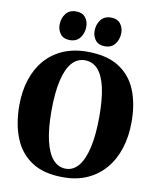

<svg xmlns="http://www.w3.org/2000/svg" viewBox="-104 -1057 939 1148"><g transform="rotate(10 366.0 -483.0)"><path d="M361 11.5Q243 12.5 169 -35.5Q95 -83.5 60.8 -169Q26.5 -254.5 26.5 -367Q26.5 -453 49.5 -523.8Q72.5 -594.5 117 -646Q161.5 -697.5 225.8 -725.2Q290 -753 372.5 -753Q490.5 -753 563.8 -707Q637 -661 671 -578.2Q705 -495.5 705 -384.5Q705 -298 682.2 -225.8Q659.5 -153.5 615.2 -100.5Q571 -47.5 507 -18Q443 11.5 361 11.5ZM365.5 -41.5Q410.5 -41.5 442.8 -80.5Q475 -119.5 492.2 -195.8Q509.5 -272 509.5 -383.5Q509.5 -491.5 493.2 -561.5Q477 -631.5 445 -665.8Q413 -700 366.5 -700Q321 -700 288.5 -663.5Q256 -627 238.8 -553Q221.5 -479 221.5 -367Q221.5 -260 238.2 -187.8Q255 -115.5 287 -78.5Q319 -41.5 365.5 -41.5ZM255 -803Q218 -803 199 -826.5Q180 -850 180 -883Q180 -922 201.5 -950.2Q223 -978.5 263.5 -978.5H264.5Q302 -978.5 320.8 -955Q339.5 -931.5 339.5 -899Q339.5 -860.5 318.2 -831.8Q297 -803 256 -803ZM467.5 -803Q430.5 -803 411.5 -826.5Q392.5 -850 392.5 -883Q392.5 -922 413.8 -950.2Q435 -978.5 476 -978.5H477Q514 -978.5 533 -955Q552 -931.5 552 -899Q552 -860.5 530.8 -831.8Q509.5 -803 468.5 -803Z"/></g></svg>

Font: Merriweather 60pt Black
Style: Regular
Weight: 900
Version: Version 2.100